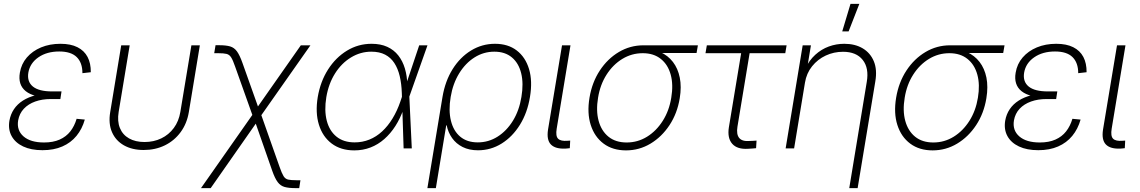

<svg xmlns="http://www.w3.org/2000/svg" viewBox="-20 -762 5853 986"><path d="M198.2 9.3Q139.6 9.3 99.1 -9.8Q58.6 -28.8 39.8 -63Q21 -97.2 28.3 -142.1Q34.2 -175.3 51.8 -201.4Q69.3 -227.5 97.9 -245.6Q126.5 -263.7 165 -273.4Q203.6 -283.2 251 -283.2H294.4L290 -253.4H240.2Q196.8 -253.4 161.1 -240.7Q125.5 -228 102.5 -203.6Q79.6 -179.2 73.2 -143.6Q64.9 -92.8 100.8 -61.5Q136.7 -30.3 206.1 -30.3Q252.9 -30.3 286.4 -45.2Q319.8 -60.1 341.1 -87.2Q362.3 -114.3 373.5 -151.9L415.5 -147.9Q401.9 -99.6 372.8 -64.2Q343.8 -28.8 300 -9.8Q256.3 9.3 198.2 9.3ZM247.1 -260.3Q200.2 -260.3 166.5 -268.8Q132.8 -277.3 112.3 -293.7Q91.8 -310.1 84.2 -334Q76.7 -357.9 82 -388.7Q89.4 -433.6 117.9 -466.8Q146.5 -500 190.9 -518.6Q235.4 -537.1 290.5 -537.1Q343.3 -537.1 377.9 -519.5Q412.6 -502 429.7 -469.5Q446.8 -437 446.3 -391.1L403.3 -386.2Q403.3 -439.9 374 -468.8Q344.7 -497.6 284.2 -497.6Q220.2 -497.6 177 -467.5Q133.8 -437.5 125.5 -388.7Q118.2 -342.8 148.9 -317.6Q179.7 -292.5 247.6 -292.5H295.9L291 -260.3Z M717.8 8.3Q658.7 8.3 616.5 -15.6Q574.2 -39.6 555.2 -83.3Q536.1 -127 545.9 -186L602.5 -529.3H646L589.4 -187.5Q581.5 -139.6 595.7 -104.7Q609.9 -69.8 642.6 -51.3Q675.3 -32.7 722.2 -32.7Q769.5 -32.7 808.1 -51.3Q846.7 -69.8 872.6 -104.7Q898.4 -139.6 906.2 -187.5L962.9 -529.3H1006.3L949.7 -186Q939.9 -127.4 907.7 -83.5Q875.5 -39.6 826.7 -15.6Q777.8 8.3 717.8 8.3Z M1012.2 204.1 1291 -193.4H1314L1416 95.7Q1427.2 127.9 1436 142.3Q1444.8 156.7 1459.5 160.2Q1474.1 163.6 1502.4 163.6H1522.9L1516.6 204.1H1498.5Q1462.9 204.1 1441.7 198.2Q1420.4 192.4 1406 173.1Q1391.6 153.8 1377.9 114.7L1293.5 -127L1062 204.1ZM1283.7 -149.9 1187.5 -419.9Q1176.3 -452.6 1167.2 -467Q1158.2 -481.4 1143.8 -485.1Q1129.4 -488.8 1100.6 -488.8H1080.1L1086.9 -529.8H1105.5Q1140.6 -529.8 1161.6 -523.7Q1182.6 -517.6 1196.8 -498.3Q1210.9 -479 1225.1 -439L1304.7 -215.3L1524.9 -529.3H1574.2L1307.6 -149.9Z M1799.3 10.3Q1730 10.3 1683.3 -24.9Q1636.7 -60.1 1617.7 -121.8Q1598.6 -183.6 1611.8 -263.7Q1625.5 -343.8 1664.8 -405.3Q1704.1 -466.8 1762 -502Q1819.8 -537.1 1888.2 -537.1Q1934.6 -537.1 1968.8 -521.5Q2002.9 -505.9 2025.4 -477.3Q2047.9 -448.7 2059.3 -410.2Q2070.8 -371.6 2071.8 -325.2H2085.9L2082 -267.6L2094.7 0H2052.7L2043.5 -284.7Q2042 -332 2032.7 -371.1Q2023.4 -410.2 2005.1 -438.2Q1986.8 -466.3 1957.8 -481.4Q1928.7 -496.6 1886.7 -496.6Q1831.1 -496.6 1782.5 -467Q1733.9 -437.5 1700.7 -385Q1667.5 -332.5 1655.8 -263.2Q1644.5 -194.3 1658.2 -141.8Q1671.9 -89.4 1708.3 -60.1Q1744.6 -30.8 1801.3 -30.8Q1841.3 -30.8 1877 -45.2Q1912.6 -59.6 1942.4 -87.2Q1972.2 -114.7 1995.8 -153.6Q2019.5 -192.4 2036.1 -240.7L2132.8 -529.3H2175.3L2081.1 -263.2L2065.9 -202.1H2052.2Q2035.6 -154.3 2010.7 -115.2Q1985.8 -76.2 1953.6 -47.9Q1921.4 -19.5 1882.6 -4.6Q1843.8 10.3 1799.3 10.3Z M2174.8 204.1 2252.4 -264.2Q2266.1 -345.7 2304.4 -407Q2342.8 -468.3 2399.2 -502.7Q2455.6 -537.1 2522 -537.1Q2588.9 -537.1 2633.5 -502.9Q2678.2 -468.8 2696.8 -407.5Q2715.3 -346.2 2701.7 -264.6Q2688.5 -183.1 2650.1 -121.3Q2611.8 -59.6 2556.2 -24.9Q2500.5 9.8 2434.6 9.8Q2389.2 9.8 2355.7 -7.1Q2322.3 -23.9 2301.8 -53Q2281.2 -82 2273.9 -118.2H2271.5L2218.3 204.1ZM2433.6 -30.8Q2488.8 -30.8 2535.4 -60.3Q2582 -89.8 2614.3 -142.3Q2646.5 -194.8 2657.7 -264.2Q2669.4 -333.5 2656.5 -385.7Q2643.6 -438 2608.6 -467.3Q2573.7 -496.6 2518.6 -496.6Q2463.4 -496.6 2416.7 -467Q2370.1 -437.5 2337.9 -385Q2305.7 -332.5 2294.4 -264.2Q2282.7 -194.8 2295.7 -142.1Q2308.6 -89.4 2343.5 -60.1Q2378.4 -30.8 2433.6 -30.8Z M2885.7 1Q2832.5 3.9 2809.3 -19.8Q2786.1 -43.5 2794.4 -96.7L2866.2 -529.3H2909.7L2838.9 -101.6Q2832.5 -63 2846.2 -49.6Q2859.9 -36.1 2894.5 -39.1Q2898.9 -39.6 2901.9 -39.6Q2904.8 -39.6 2908.2 -40L2906.2 -1Q2901.9 -0.5 2896.5 0Q2891.1 0.5 2885.7 1Z M3194.8 10.3Q3126.5 10.3 3079.8 -24.4Q3033.2 -59.1 3013.7 -120.1Q2994.1 -181.2 3007.3 -260.3Q3020.5 -339.4 3060.3 -399.9Q3100.1 -460.4 3158.2 -494.9Q3216.3 -529.3 3284.2 -529.3H3564L3557.1 -489.7H3344.7L3280.8 -488.8Q3224.1 -488.8 3176 -459.5Q3127.9 -430.2 3095 -378.7Q3062 -327.1 3051.3 -260.3Q3040 -193.4 3054.2 -141.4Q3068.4 -89.4 3105 -59.8Q3141.6 -30.3 3198.2 -30.3Q3254.9 -30.3 3302.7 -59.8Q3350.6 -89.4 3383.5 -141.4Q3416.5 -193.4 3427.2 -260.3Q3438.5 -327.1 3424.3 -378.7Q3410.2 -430.2 3373.5 -459.5Q3336.9 -488.8 3280.8 -488.8L3281.2 -512.2Q3331.1 -512.2 3370.6 -494.6Q3410.2 -477.1 3435.8 -443.8Q3461.4 -410.6 3470.9 -363.5Q3480.5 -316.4 3470.7 -257.3Q3458 -179.7 3418.2 -119.4Q3378.4 -59.1 3320.6 -24.4Q3262.7 10.3 3194.8 10.3Z M3822.8 2Q3766.1 5.9 3740.2 -23.7Q3714.4 -53.2 3723.1 -108.4L3786.1 -488.8H3603L3609.9 -529.3H4019.5L4012.7 -488.8H3829.6L3767.1 -111.3Q3760.7 -71.8 3776.4 -53.2Q3792 -34.7 3830.1 -38.1Q3838.4 -38.1 3847.4 -38.8Q3856.4 -39.6 3865.2 -40L3862.8 -1Q3853.5 0 3843.5 0.7Q3833.5 1.5 3822.8 2Z M4113.8 -337.4 4058.1 0H4014.6L4102.1 -529.3H4144.5L4124.5 -408.2H4114.7Q4135.3 -452.1 4166.7 -480.7Q4198.2 -509.3 4236.3 -523.2Q4274.4 -537.1 4315.9 -537.1Q4371.1 -537.1 4410.4 -513.7Q4449.7 -490.2 4467.5 -447.3Q4485.4 -404.3 4475.1 -343.8L4384.3 204.1H4341.3L4431.2 -341.3Q4443.4 -412.6 4410.4 -454.3Q4377.4 -496.1 4309.1 -496.1Q4262.2 -496.1 4220.7 -476.8Q4179.2 -457.5 4150.4 -421.6Q4121.6 -385.7 4113.8 -337.4ZM4305.2 -600.6 4347.7 -742.2H4393.1L4337.9 -600.6Z M4769.5 10.3Q4701.2 10.3 4654.5 -24.4Q4607.9 -59.1 4588.4 -120.1Q4568.8 -181.2 4582 -260.3Q4595.2 -339.4 4635 -399.9Q4674.8 -460.4 4732.9 -494.9Q4791 -529.3 4858.9 -529.3H5138.7L5131.8 -489.7H4919.4L4855.5 -488.8Q4798.8 -488.8 4750.7 -459.5Q4702.6 -430.2 4669.7 -378.7Q4636.7 -327.1 4626 -260.3Q4614.7 -193.4 4628.9 -141.4Q4643.1 -89.4 4679.7 -59.8Q4716.3 -30.3 4772.9 -30.3Q4829.6 -30.3 4877.4 -59.8Q4925.3 -89.4 4958.3 -141.4Q4991.2 -193.4 5002 -260.3Q5013.2 -327.1 4999 -378.7Q4984.9 -430.2 4948.2 -459.5Q4911.6 -488.8 4855.5 -488.8L4856 -512.2Q4905.8 -512.2 4945.3 -494.6Q4984.9 -477.1 5010.5 -443.8Q5036.1 -410.6 5045.7 -363.5Q5055.2 -316.4 5045.4 -257.3Q5032.7 -179.7 4992.9 -119.4Q4953.1 -59.1 4895.3 -24.4Q4837.4 10.3 4769.5 10.3Z M5312 9.3Q5253.4 9.3 5212.9 -9.8Q5172.4 -28.8 5153.6 -63Q5134.8 -97.2 5142.1 -142.1Q5147.9 -175.3 5165.5 -201.4Q5183.1 -227.5 5211.7 -245.6Q5240.2 -263.7 5278.8 -273.4Q5317.4 -283.2 5364.7 -283.2H5408.2L5403.8 -253.4H5354Q5310.5 -253.4 5274.9 -240.7Q5239.3 -228 5216.3 -203.6Q5193.4 -179.2 5187 -143.6Q5178.7 -92.8 5214.6 -61.5Q5250.5 -30.3 5319.8 -30.3Q5366.7 -30.3 5400.1 -45.2Q5433.6 -60.1 5454.8 -87.2Q5476.1 -114.3 5487.3 -151.9L5529.3 -147.9Q5515.6 -99.6 5486.6 -64.2Q5457.5 -28.8 5413.8 -9.8Q5370.1 9.3 5312 9.3ZM5360.8 -260.3Q5314 -260.3 5280.3 -268.8Q5246.6 -277.3 5226.1 -293.7Q5205.6 -310.1 5198 -334Q5190.4 -357.9 5195.8 -388.7Q5203.1 -433.6 5231.7 -466.8Q5260.3 -500 5304.7 -518.6Q5349.1 -537.1 5404.3 -537.1Q5457 -537.1 5491.7 -519.5Q5526.4 -502 5543.5 -469.5Q5560.5 -437 5560.1 -391.1L5517.1 -386.2Q5517.1 -439.9 5487.8 -468.8Q5458.5 -497.6 5397.9 -497.6Q5334 -497.6 5290.8 -467.5Q5247.6 -437.5 5239.3 -388.7Q5231.9 -342.8 5262.7 -317.6Q5293.5 -292.5 5361.3 -292.5H5409.7L5404.8 -260.3Z M5735.8 1Q5682.6 3.9 5659.4 -19.8Q5636.2 -43.5 5644.5 -96.7L5716.3 -529.3H5759.8L5689 -101.6Q5682.6 -63 5696.3 -49.6Q5710 -36.1 5744.6 -39.1Q5749 -39.6 5752 -39.6Q5754.9 -39.6 5758.3 -40L5756.3 -1Q5752 -0.5 5746.6 0Q5741.2 0.5 5735.8 1Z"/></svg>

Font: Inter 24pt ExtraLight
Style: Italic
Weight: 250
Italic angle: -9.3988°
Version: Version 4.001;git-66647c0bb